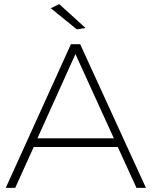

<svg xmlns="http://www.w3.org/2000/svg" viewBox="-20 -914 738 934"><path d="M644 0 553 -199H144L54 0H8L325 -699H370L690 0ZM162 -241H534L347 -651ZM268 -894 396 -778 354 -771 227 -874Z"/></svg>

Font: Gontserrat ExtraLight
Style: Regular
Weight: 275
Designer: Julieta Ulanovsky
Foundry: Julieta Ulanovsky
Version: Version 6.001